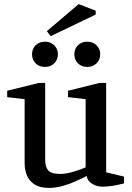

<svg xmlns="http://www.w3.org/2000/svg" viewBox="-20 -905 644 935"><path d="M218 10Q174 10 148 -7Q122 -24 111 -51Q100 -78 100 -108V-422L15 -432V-463L168 -501H200V-126Q200 -93 214.5 -75.5Q229 -58 275 -58Q300 -58 335 -68Q370 -78 397 -90V-422L311 -432V-463L464 -501H497V-66L584 -45V-12Q551 -3 525 0.5Q499 4 477 4Q453 4 429.5 -9.5Q406 -23 402 -48Q377 -35 347 -21.5Q317 -8 284 1Q251 10 218 10ZM199 -579Q171 -579 153.5 -596.5Q136 -614 136 -641Q136 -667 153.5 -684.5Q171 -702 199 -702Q226 -702 244 -684.5Q262 -667 262 -641Q262 -614 244 -596.5Q226 -579 199 -579ZM405 -579Q377 -579 359.5 -596.5Q342 -614 342 -641Q342 -667 359.5 -684.5Q377 -702 405 -702Q432 -702 450 -684.5Q468 -667 468 -641Q468 -614 450 -596.5Q432 -579 405 -579ZM227 -729 208 -753 363 -885 446 -853V-834Z"/></svg>

Font: Manuale Medium
Style: Regular
Weight: 500
Designer: Eduardo Tunni / Pablo Cosgaya
Foundry: Eduardo Tunni / Pablo Cosgaya
Version: Version 1.002